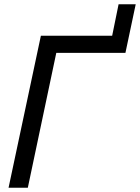

<svg xmlns="http://www.w3.org/2000/svg" viewBox="-20 -877 654 897"><path d="M20 0 171 -710H504L534 -857H614L566 -630H243L110 0Z"/></svg>

Font: Raleway-v4020 Medium
Style: Italic
Weight: 500
Italic angle: -12°
Designer: Matt McInerney, Pablo Impallari, Rodrigo Fuenzalida
Foundry: Matt McInerney, Pablo Impallari, Rodrigo Fuenzalida
Version: Version 4.020;PS 004.020;hotconv 1.0.88;makeotf.lib2.5.64775